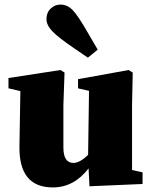

<svg xmlns="http://www.w3.org/2000/svg" viewBox="-20 -804 657 839"><path d="M364 -552 304 -593Q235 -640 209 -667Q183 -694 183 -721Q183 -749 201.5 -766.5Q220 -784 244 -784Q274 -784 297.5 -760Q321 -736 365 -659L407 -587ZM557 -61 603 -51V0L371 10L367 -68Q303 15 211 15Q62 15 65 -165L69 -406L17 -418V-463L244 -498L262 -487L257 -345V-160Q257 -92 301 -92Q328 -92 365 -127L369 -407L321 -418V-458L542 -498L560 -487L557 -345Z"/></svg>

Font: TypoPRO Source Serif Pro
Style: Regular
Weight: 900
Designer: Frank Grießhammer
Foundry: Adobe Systems Incorporated
Version: Version 1.017;PS 1.0;hotconv 1.0.79;makeotf.lib2.5.61930